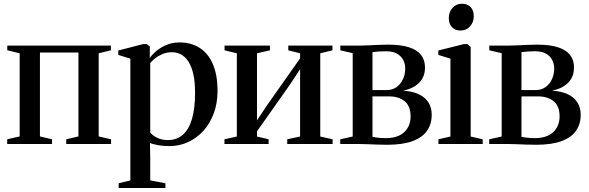

<svg xmlns="http://www.w3.org/2000/svg" viewBox="-20 -750 3068 1000"><path d="M17.5 0V-24.5L82.5 -39.5V-472.5L18 -488V-512.5H557.5V-488L494 -472.5V-39.5L558.5 -24.5V0H325V-24.5L388.5 -39.5V-476.5H188V-39.5L251 -24.5V0Z M598 229V204.5L659 189.5V-444.5L596 -464V-487L726 -520.5H744.5L760.5 -507.5L760 -447.5Q769 -462 790.2 -481Q811.5 -500 843.2 -514.5Q875 -529 915 -529Q976.5 -529 1021 -500Q1065.5 -471 1089.2 -415Q1113 -359 1113 -277Q1113 -213.5 1093.8 -160.8Q1074.5 -108 1040 -69.5Q1005.5 -31 960 -10Q914.5 11 861.5 11Q830 11 802 5.8Q774 0.5 761 -5L762.5 75.5V189.5L841.5 204.5V229ZM855 -20.5Q900.5 -20.5 932 -48Q963.5 -75.5 979.8 -130.2Q996 -185 996 -266Q996 -323 987 -363.2Q978 -403.5 961.5 -429Q945 -454.5 923.2 -466.2Q901.5 -478 876.5 -478Q848 -478 825.5 -468.2Q803 -458.5 787.2 -445.5Q771.5 -432.5 762.5 -422V-60.5Q772 -46.5 796.2 -33.5Q820.5 -20.5 855 -20.5Z M1149 0V-24.5L1213.5 -39V-472.5L1149.5 -488V-512.5H1386V-488L1318.5 -472.5V-123L1370 -200.5L1543 -446V-472.5L1481.5 -488V-512.5H1711.5V-488L1648 -472.5V-39L1712.5 -24.5V0H1476V-24.5L1543 -39V-389.5L1490.5 -310L1318.5 -66V-39L1379 -24.5V0Z M1996 4Q1971.5 4 1944.8 3Q1918 2 1893.2 1Q1868.5 0 1850.5 0H1752V-24.5L1817 -39V-473L1752.5 -488V-512.5H1854Q1873 -512.5 1897.5 -513.8Q1922 -515 1949 -516.2Q1976 -517.5 2001 -517.5Q2069 -517.5 2111.2 -503.5Q2153.5 -489.5 2173.5 -463.2Q2193.5 -437 2193.5 -399Q2193.5 -349 2162.8 -318.8Q2132 -288.5 2079.5 -277.5Q2126.5 -275 2159.8 -259.8Q2193 -244.5 2210.8 -217.5Q2228.5 -190.5 2228.5 -152Q2228.5 -104 2204.2 -69Q2180 -34 2128.8 -15Q2077.5 4 1996 4ZM1988 -30.5Q2051.5 -30.5 2085 -61.5Q2118.5 -92.5 2118.5 -144Q2118.5 -198 2087.2 -223Q2056 -248 2007 -248H1920V-37.5Q1927.5 -35.5 1938.5 -34Q1949.5 -32.5 1962.2 -31.5Q1975 -30.5 1988 -30.5ZM1920 -281H1995Q2024.5 -281 2046 -296.8Q2067.5 -312.5 2079 -338Q2090.5 -363.5 2090.5 -393.5Q2090.5 -419 2079.2 -439.2Q2068 -459.5 2046.2 -471.2Q2024.5 -483 1991.5 -483Q1971.5 -483 1953 -481.8Q1934.5 -480.5 1920 -478.5Z M2263.5 0V-24.5L2326 -39V-444.5L2263 -464V-487L2396.5 -520.5H2414L2431.5 -505.5V-39L2494 -24.5V0ZM2377.5 -591Q2350.5 -591 2334 -608.5Q2317.5 -626 2317.5 -655.5Q2317.5 -688 2337 -709.2Q2356.5 -730.5 2386 -730.5H2387Q2414 -730.5 2430.8 -713.5Q2447.5 -696.5 2447.5 -666Q2447.5 -634 2428 -612.5Q2408.5 -591 2378.5 -591Z M2772 4Q2747.5 4 2720.8 3Q2694 2 2669.2 1Q2644.5 0 2626.5 0H2528V-24.5L2593 -39V-473L2528.5 -488V-512.5H2630Q2649 -512.5 2673.5 -513.8Q2698 -515 2725 -516.2Q2752 -517.5 2777 -517.5Q2845 -517.5 2887.2 -503.5Q2929.5 -489.5 2949.5 -463.2Q2969.5 -437 2969.5 -399Q2969.5 -349 2938.8 -318.8Q2908 -288.5 2855.5 -277.5Q2902.5 -275 2935.8 -259.8Q2969 -244.5 2986.8 -217.5Q3004.5 -190.5 3004.5 -152Q3004.5 -104 2980.2 -69Q2956 -34 2904.8 -15Q2853.5 4 2772 4ZM2764 -30.5Q2827.5 -30.5 2861 -61.5Q2894.5 -92.5 2894.5 -144Q2894.5 -198 2863.2 -223Q2832 -248 2783 -248H2696V-37.5Q2703.5 -35.5 2714.5 -34Q2725.5 -32.5 2738.2 -31.5Q2751 -30.5 2764 -30.5ZM2696 -281H2771Q2800.5 -281 2822 -296.8Q2843.5 -312.5 2855 -338Q2866.5 -363.5 2866.5 -393.5Q2866.5 -419 2855.2 -439.2Q2844 -459.5 2822.2 -471.2Q2800.5 -483 2767.5 -483Q2747.5 -483 2729 -481.8Q2710.5 -480.5 2696 -478.5Z"/></svg>

Font: Merriweather 120pt Medium
Style: Regular
Weight: 500
Version: Version 2.100